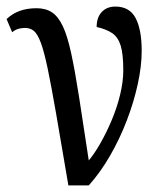

<svg xmlns="http://www.w3.org/2000/svg" viewBox="-33 -564 488 584"><path d="M175 0Q153 -130 138 -216.5Q123 -303 112 -355.5Q101 -408 91 -434.5Q81 -461 70 -470Q59 -479 43 -479Q33 -479 23.5 -476.5Q14 -474 4 -466L-13 -506Q5 -523 27.5 -531Q50 -539 78 -539Q106 -539 125 -526.5Q144 -514 158 -484.5Q172 -455 183.5 -402Q195 -349 207.5 -269Q220 -189 237 -76Q254 -96 272.5 -128.5Q291 -161 307 -199Q323 -237 332.5 -276.5Q342 -316 342 -350Q342 -400 334 -425.5Q326 -451 308.5 -463Q291 -475 261 -482Q261 -511 276.5 -527.5Q292 -544 318 -544Q361 -544 379.5 -509Q398 -474 398 -409Q398 -363 386 -308Q374 -253 352.5 -197Q331 -141 301.5 -90Q272 -39 237 0Z"/></svg>

Font: Noto Serif ExtraCondensed
Style: Regular
Weight: 400
Width: 2
Designer: Monotype Design Team
Foundry: Monotype Imaging Inc.
Version: Version 2.013